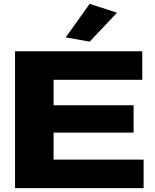

<svg xmlns="http://www.w3.org/2000/svg" viewBox="-20 -976 803 996"><path d="M58 0V-710H718V-562H258V-430H673V-288H258V-148H725V0ZM445 -760 321 -782 445 -956 587 -910Z"/></svg>

Font: Special Gothic Extended Bold
Style: Regular
Weight: 700
Width: 7
Designer: Alistair McCready
Foundry: Monolith
Version: Version 1.000; ttfautohint (v1.8.4.7-5d5b)